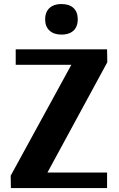

<svg xmlns="http://www.w3.org/2000/svg" viewBox="-20 -949 600 969"><path d="M35 0 33.9 -62.3 363.4 -664.6 387.1 -621.9H59.3V-700H520.4L521.5 -634.7L196.2 -35.4L172.4 -78.1H520.4V0ZM290.2 -774.4Q251.7 -774.4 229.7 -794.8Q207.8 -815.1 207.8 -851.5Q207.8 -876 217.5 -893.1Q227.1 -910.3 245.7 -919.4Q264.3 -928.6 290.2 -928.6Q329.5 -928.6 351 -908.6Q372.4 -888.6 372.4 -851.5Q372.4 -827 362.9 -809.7Q353.3 -792.3 334.8 -783.4Q316.2 -774.4 290.2 -774.4Z"/></svg>

Font: Sutasoma
Style: Regular
Weight: 400
Designer: Izhar Fathurrohim, Akbar Rohmanto, Arusyal Khofiqoini
Foundry: Kiwari Kolektiv
Version: Version 1.102